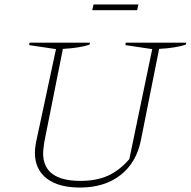

<svg xmlns="http://www.w3.org/2000/svg" viewBox="-20 -836 858 864"><path d="M340 8Q243 8 190 -33Q137 -74 137 -149Q137 -157 138 -168Q139 -179 142 -195L232 -615L111 -633L113 -644H385L383 -635Q338 -620 263 -616L179 -195Q177 -179 175.5 -167Q174 -155 174 -147Q174 -22 342 -22Q413 -22 465 -45Q517 -68 562 -120L665 -615L544 -633L546 -644H818L816 -635Q771 -620 696 -616L614 -205Q594 -104 522 -48Q450 8 340 8ZM395 -790 401 -816H603L597 -790Z"/></svg>

Font: Piazzolla Thin
Style: Italic
Weight: 100
Italic angle: -11.3°
Designer: Juan Pablo del Peral
Foundry: Huerta Tipografica
Version: Version 1.330